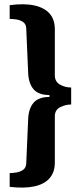

<svg xmlns="http://www.w3.org/2000/svg" viewBox="-20 -710 379 893"><path d="M25 159V95Q40 95 57.5 92Q75 89 88 79.5Q101 70 102 51L111 -156Q113 -205 136 -232Q159 -259 210 -259V-268Q159 -268 136 -295Q113 -322 111 -371L102 -579Q101 -598 87.5 -607.5Q74 -617 56.5 -619.5Q39 -622 25 -622V-686Q94 -695 140.5 -684.5Q187 -674 211 -646.5Q235 -619 235 -574V-360Q235 -330 259 -316.5Q283 -303 311 -303V-224Q285 -224 260 -211.5Q235 -199 235 -169V47Q235 91 210.5 119Q186 147 139 157Q92 167 25 159Z"/></svg>

Font: Chivo Medium ExtraBold
Style: Regular
Weight: 800
Version: Version 2.002